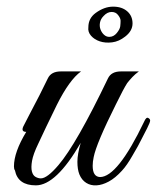

<svg xmlns="http://www.w3.org/2000/svg" viewBox="-20 -559 472 578"><path d="M22 -58Q22 -101 59 -162Q43 -162 50 -178L68 -213Q85 -245 99 -272.5Q113 -300 124 -323Q134 -344 163 -344H224Q189 -319 151 -243Q133 -206 119 -177Q105 -148 95 -126Q80 -95 76.5 -75Q73 -55 76 -43Q79 -31 87 -26.5Q95 -22 103 -22Q122 -22 156 -62Q210 -125 305 -323Q315 -344 344 -344H398Q387 -336 378.5 -327Q370 -318 363 -309Q352 -292 329 -245Q270 -127 262 -86Q259 -72 259 -60Q259 -27 281 -26Q334 -26 414 -193Q420 -207 426 -204Q432 -201 432 -196Q432 -191 423 -173L405 -138Q398 -123 379 -91Q362 -61 347 -45Q327 -23 307.5 -12.5Q288 -2 270.5 -1Q253 0 239.5 -8.5Q226 -17 219 -34Q213 -49 213 -72Q213 -95 223 -129Q149 -1 88 -1Q34 -1 25 -46Q22 -50 22 -58ZM357 -449Q338 -434 317.5 -431.5Q297 -429 280.5 -434.5Q264 -440 254 -451.5Q244 -463 246 -477Q246 -504 268 -520Q294 -539 320.5 -539Q347 -539 363 -525Q379 -511 379 -488.5Q379 -466 357 -449ZM309 -448Q322 -448 331.5 -459.5Q341 -471 342 -480Q343 -489 343 -496.5Q343 -504 336 -513Q329 -523 316 -523Q303 -523 292 -511Q283 -502 281 -491Q279 -480 282.5 -470.5Q286 -461 293 -454.5Q300 -448 309 -448Z"/></svg>

Font: #9Slide05 Great Vibes
Style: Regular
Weight: 400
Designer: Robert E. Leuschke
Foundry: Robert E. Leuschke
Version: Version 1.001